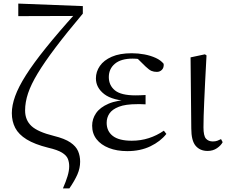

<svg xmlns="http://www.w3.org/2000/svg" viewBox="-20 -828 1281 1071"><path d="M331 223Q348 184 357 154Q366 124 366 99Q366 77 358.5 58Q351 39 326 23.5Q301 8 249 -4Q173 -23 128.5 -50.5Q84 -78 65 -114.5Q46 -151 46 -197Q46 -240 64.5 -291.5Q83 -343 124.5 -408.5Q166 -474 235.5 -560.5Q305 -647 406 -759L396 -725V-739L82 -738V-808L442 -794V-752Q351 -644 289.5 -562.5Q228 -481 190.5 -419Q153 -357 136.5 -307.5Q120 -258 120 -212Q120 -158 155.5 -125Q191 -92 280 -70Q341 -55 372.5 -33.5Q404 -12 415.5 15Q427 42 427 74Q427 110 412 144.5Q397 179 367 223Z M690 15Q632 15 587.5 -2.5Q543 -20 518.5 -51.5Q494 -83 494 -127Q494 -165 516 -197Q538 -229 585.5 -249.5Q633 -270 711 -272V-263Q608 -267 561.5 -303Q515 -339 515 -391Q515 -428 537 -460Q559 -492 603.5 -511.5Q648 -531 715 -531Q751 -531 785.5 -524.5Q820 -518 848.5 -505Q877 -492 893 -472Q895 -451 883.5 -439Q872 -427 855 -427Q838 -427 825 -432.5Q812 -438 792 -457L735 -513L791 -511L800 -492Q774 -496 756.5 -498.5Q739 -501 720 -501Q655 -501 621 -472.5Q587 -444 587 -398Q587 -352 621 -324Q655 -296 736 -296Q748 -296 761 -296.5Q774 -297 792 -298V-246Q773 -247 763.5 -247Q754 -247 746 -247Q680 -247 643 -232.5Q606 -218 590.5 -195Q575 -172 575 -143Q575 -96 609.5 -69.5Q644 -43 715 -43Q765 -43 810 -57.5Q855 -72 894 -99L908 -81Q875 -39 819 -12Q763 15 690 15Z M1138 14Q1096 14 1071.5 -14.5Q1047 -43 1047 -112L1043 -508L1123 -525L1132 -519Q1127 -430 1124 -367Q1121 -304 1119 -259Q1117 -214 1116 -180.5Q1115 -147 1115 -118Q1115 -70 1129 -54.5Q1143 -39 1167 -39Q1182 -39 1192.5 -43Q1203 -47 1213 -52L1222 -35Q1213 -17 1190.5 -1.5Q1168 14 1138 14Z"/></svg>

Font: Noto Serif SC
Style: Regular
Weight: 400
Designer: Ryoko NISHIZUKA 西塚涼子 (kana & ideographs); Frank Grießhammer (Latin, Greek & Cyrillic); Wenlong ZHANG 张文龙 (bopomofo); San
Foundry: Adobe
Version: Version 2.002-H1;hotconv 1.1.0;makeotfexe 2.6.0